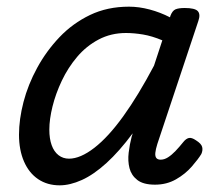

<svg xmlns="http://www.w3.org/2000/svg" viewBox="-20 -539 662 576"><path d="M159 17Q122 17 94.5 -1.5Q67 -20 52 -54.5Q37 -89 37 -135Q37 -181 50.5 -233Q64 -285 91.5 -335.5Q119 -386 158.5 -427.5Q198 -469 250 -494Q302 -519 367 -519Q397 -519 429 -510.5Q461 -502 490 -487L491 -491Q497 -507 506.5 -511Q516 -515 534 -515Q565 -515 573.5 -505.5Q582 -496 575 -476L452 -107Q447 -91 446 -80.5Q445 -70 449 -65Q453 -60 462 -60Q473 -60 484 -67Q495 -74 506.5 -86Q518 -98 530 -113Q538 -123 546.5 -125Q555 -127 568 -118Q584 -108 586.5 -98Q589 -88 584 -77Q575 -62 555.5 -39.5Q536 -17 508 -1Q480 15 445 15Q410 15 392 1Q374 -13 368.5 -34.5Q363 -56 366 -81Q369 -106 375 -129Q376 -131 376.5 -133.5Q377 -136 378 -139Q338 -85 299.5 -50Q261 -15 225.5 1Q190 17 159 17ZM128 -150Q128 -123 135 -103.5Q142 -84 155.5 -73.5Q169 -63 187 -63Q221 -63 263 -95.5Q305 -128 350 -190.5Q395 -253 442 -342L467 -418Q436 -431 409 -435.5Q382 -440 358 -440Q313 -440 276 -420.5Q239 -401 211.5 -368.5Q184 -336 165.5 -297Q147 -258 137.5 -219.5Q128 -181 128 -150Z"/></svg>

Font: Playwrite AU VIC
Style: Regular
Weight: 400
Designer: Veronika Burian, José Scaglione
Foundry: TypeTogether
Version: Version 1.002